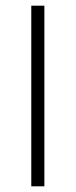

<svg xmlns="http://www.w3.org/2000/svg" viewBox="-20 -655 266 675"><path d="M136 0H90V-635H136Z"/></svg>

Font: Gemunu Libre ExtraLight ExtraLight
Style: Regular
Weight: 250
Version: Version 1.100